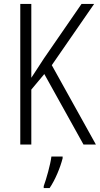

<svg xmlns="http://www.w3.org/2000/svg" viewBox="-20 -734 507 975"><path d="M467 0 243 -403 458 -714H394L203 -437C175 -393 153 -361 139 -339V-714H83V0H139V-279L205 -358L404 0ZM298 70V61H241C236 102 215 176 202 211V221H232C261 178 286 117 298 70Z"/></svg>

Font: Noto Sans Kannada Condensed Light
Style: Regular
Weight: 300
Width: 3
Designer: Jelle Bosma - Monotype Design Team
Foundry: Monotype Imaging Inc.
Version: Version 2.005